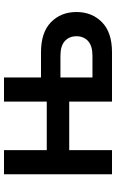

<svg xmlns="http://www.w3.org/2000/svg" viewBox="170 -750 580 960"><g transform="rotate(-90 460.0 -270.0)"><path d="M189.5 0H68.8V-540H189.5V-326.2H432.1V-540H552.7V-355H679.2Q777.8 -355 828.9 -305.2Q879.9 -255.4 879.9 -177.7Q879.9 -100.1 828.9 -50Q777.8 0 679.2 0H432.1V-213.9H189.5ZM552.7 -97.7H661.1Q710.4 -97.7 734.6 -119.6Q758.8 -141.6 758.8 -177.7Q758.8 -213.9 734.6 -235.8Q710.4 -257.8 661.1 -257.8H552.7Z"/></g></svg>

Font: Vela Sans Bd
Style: Bold
Weight: 700
Designer: Principal design: Mikhail Sharanda - project Manrope.
Design modification: Ravid Balaliev
Foundry: Mikhail Sharanda
Version: Version 1.001